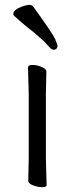

<svg xmlns="http://www.w3.org/2000/svg" viewBox="-20 -765 309 795"><path d="M97 -17 99 -108V-377L96 -486Q96 -496 114.5 -496Q133 -496 152.5 -488Q172 -480 172 -468L170 -377V-108L173 1Q173 10 155 10Q137 10 117 2.5Q97 -5 97 -17ZM218 -571Q214 -559 203 -559Q200 -559 195 -561Q190 -563 175 -580Q160 -598 120 -631Q78 -663 38 -700Q35 -703 35 -708Q35 -710 36 -713Q39 -721 53 -730Q68 -738 85 -742Q96 -745 102 -745Q106 -745 108 -744Q114 -741 116 -740Q197 -628 209 -602Q218 -580 218 -573Q218 -571 218 -571Z"/></svg>

Font: ToneOZ-Pinyin-WenKai-Regular
Style: Regular
Weight: 400
Designer: Fontworks Inc.
Foundry: ToneOZ
Version: Version 0.240331